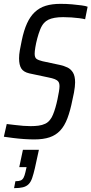

<svg xmlns="http://www.w3.org/2000/svg" viewBox="-27 -716 475 997"><path d="M151 8Q126 8 97 6Q68 4 41 0.5Q14 -3 -7 -6L8 -72Q28 -70 50.5 -67Q73 -64 94.5 -62.5Q116 -61 132 -61Q154 -61 173 -63.5Q192 -66 208 -73.5Q224 -81 235 -97Q241 -104 248 -120.5Q255 -137 261 -158Q267 -179 271.5 -200.5Q276 -222 279 -240Q282 -258 282 -268Q282 -284 276 -292Q270 -300 257.5 -305Q245 -310 224 -314L125 -335Q95 -342 83.5 -360.5Q72 -379 72 -413Q72 -432 76 -455Q80 -478 86 -506Q97 -559 113.5 -595Q130 -631 154 -653.5Q178 -676 210.5 -686Q243 -696 287 -696Q319 -696 347 -693.5Q375 -691 397 -688Q419 -685 428 -681L415 -616Q404 -619 385 -621.5Q366 -624 344 -625.5Q322 -627 301 -627Q276 -627 256.5 -623.5Q237 -620 224 -613.5Q211 -607 202 -597Q190 -584 181.5 -562.5Q173 -541 166.5 -516.5Q160 -492 156.5 -470.5Q153 -449 153 -437Q153 -417 163 -410Q173 -403 194 -398L283 -379Q306 -374 323.5 -365.5Q341 -357 352 -339Q363 -321 363 -288Q363 -278 361.5 -264.5Q360 -251 357 -234.5Q354 -218 349 -197Q338 -141 323 -101.5Q308 -62 285.5 -38Q263 -14 230.5 -3Q198 8 151 8ZM46 261 53 225Q71 225 80.5 221Q90 217 95.5 206.5Q101 196 105 178L111 152H73L92 62H175L154 158Q147 188 140 208.5Q133 229 121.5 240.5Q110 252 92 256.5Q74 261 46 261Z"/></svg>

Font: Saira Condensed
Style: Italic
Weight: 400
Width: 3
Italic angle: -12°
Designer: Hector Gatti with collaboration of the Omnibus-Type team
Foundry: Omnibus-Type
Version: Version 1.100